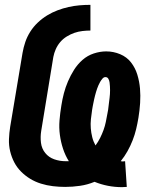

<svg xmlns="http://www.w3.org/2000/svg" viewBox="-20 -763 640 792"><path d="M483 9Q454 9 425.5 3.5Q397 -2 370 -13Q341 -1 310 3.5Q279 8 249 8Q224 8 198.5 5Q173 2 149 -5.5Q125 -13 104.5 -25.5Q84 -38 67 -55Q50 -72 39 -93Q28 -114 22 -138.5Q16 -163 17 -189Q18 -215 22 -240L73 -545Q77 -568 84.5 -590Q92 -612 105 -632.5Q118 -653 136 -670Q154 -687 174.5 -699.5Q195 -712 217.5 -720.5Q240 -729 262.5 -734Q285 -739 307.5 -741Q330 -743 353 -743V-637Q337 -637 320 -635Q303 -633 287 -627.5Q271 -622 255.5 -612.5Q240 -603 228.5 -589.5Q217 -576 210 -560Q203 -544 200 -528L150 -223Q146 -198 149 -174Q152 -150 166.5 -132Q181 -114 203.5 -106Q226 -98 251 -98Q254 -98 257.5 -98Q261 -98 264 -98Q249 -122 240 -149.5Q231 -177 227 -206.5Q223 -236 225.5 -266.5Q228 -297 233 -327Q237 -353 243.5 -378Q250 -403 260.5 -427.5Q271 -452 285.5 -475Q300 -498 320.5 -516Q341 -534 367 -542.5Q393 -551 418 -551Q448 -551 475.5 -539.5Q503 -528 520.5 -505.5Q538 -483 546.5 -455Q555 -427 557.5 -398Q560 -369 558 -338Q556 -307 551 -277Q547 -253 541.5 -230Q536 -207 527 -184Q518 -161 506 -139.5Q494 -118 478 -98Q480 -98 482 -97.5Q484 -97 486 -97Q489 -97 491.5 -97.5Q494 -98 496 -98L503 8Q498 8 493 8.5Q488 9 483 9ZM374 -163Q385 -178 393 -194Q401 -210 407 -226.5Q413 -243 416.5 -260Q420 -277 423 -294Q425 -302 426 -310Q427 -318 428 -326.5Q429 -335 430 -343Q431 -351 432 -359Q433 -367 433.5 -375Q434 -383 434 -391Q434 -399 433.5 -407Q433 -415 432 -423Q431 -431 427 -438Q423 -445 415 -445Q408 -445 402.5 -438.5Q397 -432 393 -425Q389 -418 386 -411Q383 -404 380.5 -397Q378 -390 376 -383Q374 -376 372 -368.5Q370 -361 368.5 -354Q367 -347 365.5 -339.5Q364 -332 362.5 -324.5Q361 -317 360 -310Q357 -291 355 -271.5Q353 -252 354.5 -233.5Q356 -215 360.5 -197Q365 -179 374 -163Z"/></svg>

Font: Iosevka Slab Heavy Extended
Style: Italic
Weight: 900
Width: 7
Italic angle: -9°
Monospace: yes
Designer: Belleve Invis
Foundry: Belleve Invis
Version: Version 11.1.0; ttfautohint (v1.8.3)